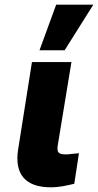

<svg xmlns="http://www.w3.org/2000/svg" viewBox="-20 -792 417 817"><path d="M57 -155C41 -51 88 5 196 5C235 5 265 -3 296 -10L316 -140L284 -137C277 -136 270 -135 262 -135C228 -135 221 -143 226 -175L284 -528H116ZM148 -578H255L377 -772H219Z"/></svg>

Font: Asimov Pro
Style: UltObl
Weight: 900
Designer: Google
Version: Version 2.000980; 2014